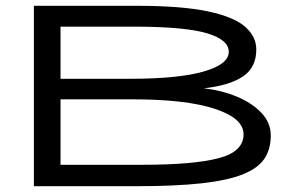

<svg xmlns="http://www.w3.org/2000/svg" viewBox="-20 -643 1040 663"><path d="M97 0V-623H451Q606 -623 696.5 -604Q787 -585 826 -551Q865 -517 865 -472Q865 -410 819 -379Q773 -348 684 -338Q746 -331 798.5 -309Q851 -287 883 -253Q915 -219 915 -175Q915 -128 893 -95Q871 -62 818.5 -41Q766 -20 676 -10Q586 0 449 0ZM189 -371H431Q596 -371 683 -396Q770 -421 770 -464Q770 -505 697 -527.5Q624 -550 453 -551H189ZM189 -74H473Q647 -74 734 -96.5Q821 -119 821 -179Q821 -235 721 -267.5Q621 -300 439 -300H189Z"/></svg>

Font: Inconsolata UltraExpanded Thin
Style: Regular
Weight: 100
Width: 9
Monospace: yes
Designer: Raph Levien, Cyreal, Brenton Simpson
Foundry: Raph Levien, Cyreal, Google
Version: Version 3.100; ttfautohint (v1.8.4.7-5d5b)